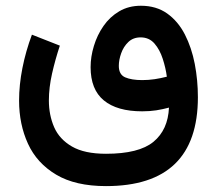

<svg xmlns="http://www.w3.org/2000/svg" viewBox="-20 -422 743 658"><path d="M343.3 215.8Q238.3 215.8 172.4 176.5Q106.4 137.2 75.9 70.6Q45.4 3.9 45.4 -77.1Q45.4 -131.3 56.9 -189.2Q68.4 -247.1 89.4 -303.2L185.1 -265.6Q169.4 -218.3 158.4 -169.9Q147.5 -121.6 147.5 -77.6Q147.5 -27.8 165.5 13.7Q183.6 55.2 226.6 80.1Q269.5 105 343.3 105Q456.1 105 505.9 64Q555.7 22.9 559.1 -53.2Q537.6 -47.4 515.4 -43.9Q493.2 -40.5 467.3 -40.5Q381.3 -40.5 335.9 -77.9Q290.5 -115.2 290.5 -191.9Q290.5 -227.5 301.8 -264.6Q313 -301.8 334.7 -333Q356.4 -364.3 388.7 -383.3Q420.9 -402.3 462.9 -402.3Q515.6 -402.3 553 -375.7Q590.3 -349.1 613.5 -304Q636.7 -258.8 647.5 -202.9Q658.2 -147 658.2 -88.9Q658.2 215.8 343.3 215.8ZM467.3 -147.5Q488.8 -147.5 509.8 -150.6Q530.8 -153.8 551.8 -159.2Q547.9 -189 537.8 -220.2Q527.8 -251.5 509.5 -272.7Q491.2 -293.9 461.9 -293.9Q436.5 -293.9 419.9 -278.1Q403.3 -262.2 395.3 -239.5Q387.2 -216.8 387.2 -196.3Q387.2 -166.5 408.9 -157Q430.7 -147.5 467.3 -147.5Z"/></svg>

Font: Vazirmatn RD FD Medium
Style: Regular
Weight: 500
Designer: Saber Rastikerdar
Foundry: Saber Rastikerdar
Version: Version 33.003